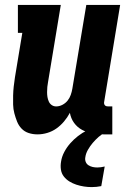

<svg xmlns="http://www.w3.org/2000/svg" viewBox="-20 -540 540 783"><path d="M133 8Q114 8 97 2.5Q80 -3 68 -15.5Q56 -28 49.5 -44.5Q43 -61 38.5 -78Q34 -95 33.5 -113.5Q33 -132 33.5 -150.5Q34 -169 36 -187.5Q38 -206 41 -225L71 -406H53V-520H228L176 -206Q174 -196 173 -185.5Q172 -175 172 -164.5Q172 -154 173.5 -144.5Q175 -135 179 -126Q183 -117 191 -111.5Q199 -106 209 -106Q222 -106 234.5 -112.5Q247 -119 255.5 -129.5Q264 -140 268.5 -153Q273 -166 275 -178L332 -520H470L405 -126Q404 -122 404.5 -118Q405 -114 407.5 -111Q410 -108 413.5 -107Q417 -106 421 -106H438V8H402Q379 8 356.5 4Q334 0 314.5 -10.5Q295 -21 282 -39Q269 -57 265 -80Q255 -61 241 -44.5Q227 -28 210 -16Q193 -4 173 2Q153 8 133 8ZM354 223Q338 223 322 220.5Q306 218 291 213Q276 208 263 200Q250 192 240.5 180Q231 168 228.5 152Q226 136 229 119Q232 99 242 80Q252 61 266.5 44.5Q281 28 298.5 14.5Q316 1 335.5 -8.5Q355 -18 375 -24.5Q395 -31 416 -35L410 0Q395 7 382 18.5Q369 30 358 43Q347 56 338.5 71Q330 86 328 101Q326 111 329.5 120Q333 129 341 134Q349 139 358 141Q367 143 377 143Q384 143 391.5 142Q399 141 407 139L393 219Q383 221 373.5 222Q364 223 354 223Z"/></svg>

Font: Iosevka Curly Slab Heavy
Style: Italic
Weight: 900
Italic angle: -9°
Monospace: yes
Designer: Belleve Invis
Foundry: Belleve Invis
Version: Version 22.1.2; ttfautohint (v1.8.4)